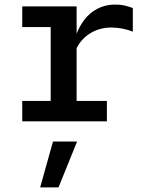

<svg xmlns="http://www.w3.org/2000/svg" viewBox="-20 -529 640 837"><path d="M77 0V-89H201V-411H77V-501H314V-382Q339 -445 382.5 -477Q426 -509 482 -509Q505 -509 521 -505.5Q537 -502 559 -494V-391Q537 -400 512.5 -404.5Q488 -409 465 -409Q416 -409 376 -385.5Q336 -362 314 -319V-89H446V0ZM155 288 211 88H316L235 288Z"/></svg>

Font: Red Hat Mono SemiBold
Style: Regular
Weight: 600
Monospace: yes
Designer: Pentagram, MCKL
Foundry: Pentagram, MCKL
Version: Version 1.023